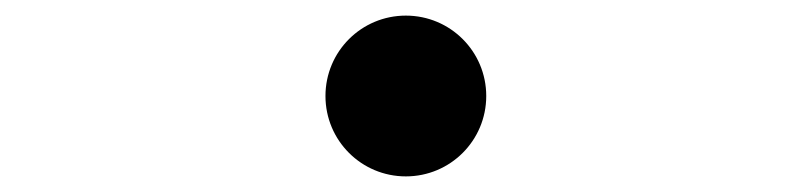

<svg xmlns="http://www.w3.org/2000/svg" viewBox="-20 -503 1040 246"><path d="M500 -483C443 -483 397 -437 397 -380C397 -323 443 -277 500 -277C557 -277 603 -323 603 -380C603 -437 557 -483 500 -483Z"/></svg>

Font: Noto Sans KR DemiLight
Style: Regular
Weight: 350
Designer: Ryoko NISHIZUKA 西塚涼子 (kana, bopomofo & ideographs); Paul D. Hunt (Latin, Greek & Cyrillic); Sandoll Communications 산돌커뮤니
Foundry: Adobe
Version: Version 2.004;hotconv 1.0.118;makeotfexe 2.5.65603